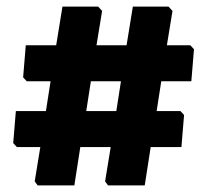

<svg xmlns="http://www.w3.org/2000/svg" viewBox="-20 -592 627 581"><path d="M526 -256 537 -244 529 -147H436L418 -31H307L298 -43L315 -147H223L205 -31H94L85 -43L102 -147H31L20 -159L28 -256H119L133 -346H61L50 -358L58 -455H150L169 -572H277L289 -559L272 -455H363L382 -572H490L502 -559L485 -455H556L567 -443L559 -346H468L454 -256ZM241 -256H332L346 -346H255Z"/></svg>

Font: Alegreya Sans Black
Style: Regular
Weight: 900
Designer: Juan Pablo del Peral
Foundry: Huerta Tipografica
Version: Version 2.007